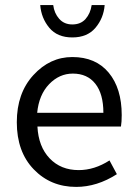

<svg xmlns="http://www.w3.org/2000/svg" viewBox="-20 -722 539 754"><path d="M46 -242Q46 -356 111 -427Q176 -498 264 -498Q356 -498 407 -436.5Q458 -375 458 -270Q458 -243 455 -225H127Q131 -146 175 -100Q219 -54 289 -54Q351 -54 410 -92L439 -38Q361 12 279 12Q179 12 112.5 -57Q46 -126 46 -242ZM126 -279H386Q386 -353 354.5 -393Q323 -433 266 -433Q213 -433 173 -391.5Q133 -350 126 -279ZM138 -702H189Q193 -670 212.5 -648Q232 -626 264 -626Q297 -626 316 -647.5Q335 -669 340 -702H391Q387 -651 355 -613Q323 -575 264 -575Q205 -575 173.5 -613Q142 -651 138 -702Z"/></svg>

Font: RibengUni
Style: Regular
Weight: 400
Designer: (1) Dr. Andrew Glass (Senior Program Manager at Microsoft Corporation)
(2) Bivuti Chakma (Chakma Font Designer & Keyboar
Foundry: Bivuti Chakma
Version: Version 2.2022; Updated on: 03 June 2022; Friday